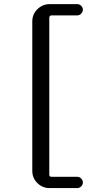

<svg xmlns="http://www.w3.org/2000/svg" viewBox="-20 -790 540 949"><path d="M224.6 139.6Q189.5 139.6 164.6 114.7Q139.6 89.8 139.6 54.7V-684.6Q139.6 -719.7 165 -744.6Q190.4 -769.5 224.6 -769.5H362.3Q373 -769.5 381.3 -761.2Q389.6 -752.9 389.6 -742.2Q389.6 -731.4 381.3 -722.7Q373 -713.9 362.3 -713.9H235.4Q224.6 -713.9 223.6 -703.1V73.2Q223.6 84 235.4 84H362.3Q373 84 381.3 92.3Q389.6 100.6 389.6 111.8Q389.6 123 381.3 131.3Q373 139.6 362.3 139.6Z"/></svg>

Font: Rounded-X Mgen+ 1mn regular
Style: Regular
Weight: 400
Designer: [Source Han Sans]
Ryoko NISHIZUKA  (kana & ideographs); Paul D. Hunt (Latin, Greek & Cyrillic); Wenlong ZHANG  (bopomofo
Version: Version 1.059.20150602